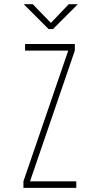

<svg xmlns="http://www.w3.org/2000/svg" viewBox="-20 -914 490 934"><path d="M94 0V-32L312 -668H102V-700H344V-668L126 -32H351V0ZM95.5 -893.5H139.5L227.5 -802.5L314.5 -893.5H358.5L237.5 -772.5H216.5Z"/></svg>

Font: Trispace Condensed Thin
Style: Regular
Weight: 100
Width: 3
Designer: Tyler Finck
Foundry: Etcetera Type Company
Version: Version 1.210; ttfautohint (v1.8.3)